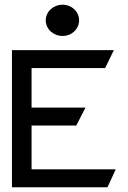

<svg xmlns="http://www.w3.org/2000/svg" viewBox="-20 -792 540 812"><path d="M244.5 -640C283.5 -640 314.5 -669 314.5 -706C314.5 -743 283.5 -772 244.5 -772C205.5 -772 173.5 -743 173.5 -706C173.5 -669 205.5 -640 244.5 -640ZM113.5 -504H424.5L461.5 -580H30.5V0H434.5L469.5 -76H113.5V-261H302.5L341.5 -337H113.5Z"/></svg>

Font: Charger
Style: Bd
Weight: 400
Designer: Jasper
Foundry: Cannot Into Space Fonts
Version: Version 0.98